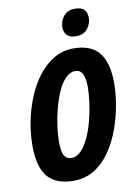

<svg xmlns="http://www.w3.org/2000/svg" viewBox="-102 -1008 758 1082"><g transform="rotate(-10 277.0 -467.0)"><path d="M230 10Q130 10 82.5 -46.5Q35 -103 35 -224Q35 -291 48.5 -361Q62 -431 88.5 -496Q115 -561 154 -612.5Q193 -664 244 -694.5Q295 -725 358 -725Q459 -725 504.5 -666.5Q550 -608 550 -494Q550 -437 538.5 -369Q527 -301 503 -234.5Q479 -168 441.5 -112.5Q404 -57 351 -23.5Q298 10 230 10ZM240 -119Q271 -119 296.5 -145.5Q322 -172 341.5 -215.5Q361 -259 374 -310Q387 -361 393.5 -410.5Q400 -460 400 -498Q400 -598 346 -598Q315 -598 289 -571Q263 -544 244 -500.5Q225 -457 212 -406.5Q199 -356 192.5 -307.5Q186 -259 186 -223Q186 -162 200 -140.5Q214 -119 240 -119ZM385 -790Q351 -790 334 -807Q317 -824 317 -852Q317 -888 339.5 -916Q362 -944 406 -944Q473 -944 473 -881Q473 -845 450.5 -817.5Q428 -790 385 -790Z"/></g></svg>

Font: Noto Sans ExtraCondensed ExtraBold
Style: Italic
Weight: 800
Width: 2
Italic angle: -12°
Designer: Monotype Design Team
Foundry: Monotype Imaging Inc.
Version: Version 2.013; ttfautohint (v1.8.4.7-5d5b)